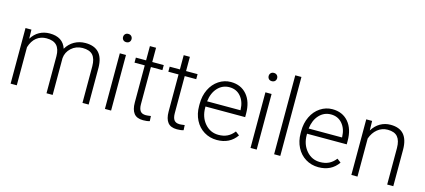

<svg xmlns="http://www.w3.org/2000/svg" viewBox="-58 -1251 3901 1762"><g transform="rotate(15 1892.0 -370.0)"><path d="M129.4 -528.3 131.3 -442.4Q160.6 -490.2 204.6 -514.2Q248.5 -538.1 302.2 -538.1Q427.2 -538.1 460.9 -435.5Q489.3 -484.9 536.6 -511.5Q584 -538.1 641.1 -538.1Q811 -538.1 814.5 -352.5V0H755.9V-348.1Q755.4 -418.9 725.3 -453.1Q695.3 -487.3 627.4 -487.3Q564.5 -486.3 521 -446.5Q477.5 -406.7 472.7 -349.6V0H414.1V-352.5Q413.6 -420.4 382.1 -453.9Q350.6 -487.3 285.2 -487.3Q230 -487.3 190.4 -455.8Q150.9 -424.3 131.8 -362.3V0H73.2V-528.3Z M1027.8 0H969.2V-528.3H1027.8ZM959 -681.2Q959 -697.8 969.7 -709.2Q980.5 -720.7 999 -720.7Q1017.6 -720.7 1028.6 -709.2Q1039.6 -697.8 1039.6 -681.2Q1039.6 -664.6 1028.6 -653.3Q1017.6 -642.1 999 -642.1Q980.5 -642.1 969.7 -653.3Q959 -664.6 959 -681.2Z M1277.3 -663.6V-528.3H1386.7V-480.5H1277.3V-128.4Q1277.3 -84.5 1293.2 -63Q1309.1 -41.5 1346.2 -41.5Q1360.8 -41.5 1393.6 -46.4L1396 1.5Q1373 9.8 1333.5 9.8Q1273.4 9.8 1246.1 -25.1Q1218.8 -60.1 1218.8 -127.9V-480.5H1121.6V-528.3H1218.8V-663.6Z M1598.6 -663.6V-528.3H1708V-480.5H1598.6V-128.4Q1598.6 -84.5 1614.5 -63Q1630.4 -41.5 1667.5 -41.5Q1682.1 -41.5 1714.8 -46.4L1717.3 1.5Q1694.3 9.8 1654.8 9.8Q1594.7 9.8 1567.4 -25.1Q1540 -60.1 1540 -127.9V-480.5H1442.9V-528.3H1540V-663.6Z M2033.7 9.8Q1966.3 9.8 1911.9 -23.4Q1857.4 -56.6 1827.1 -116Q1796.9 -175.3 1796.9 -249V-270Q1796.9 -346.2 1826.4 -407.2Q1856 -468.3 1908.7 -503.2Q1961.4 -538.1 2022.9 -538.1Q2119.1 -538.1 2175.5 -472.4Q2231.9 -406.7 2231.9 -293V-260.3H1855V-249Q1855 -159.2 1906.5 -99.4Q1958 -39.6 2036.1 -39.6Q2083 -39.6 2118.9 -56.6Q2154.8 -73.7 2184.1 -111.3L2220.7 -83.5Q2156.2 9.8 2033.7 9.8ZM2022.9 -488.3Q1957 -488.3 1911.9 -439.9Q1866.7 -391.6 1856.9 -310.1H2173.8V-316.4Q2171.4 -392.6 2130.4 -440.4Q2089.4 -488.3 2022.9 -488.3Z M2411.1 0H2352.5V-528.3H2411.1ZM2342.3 -681.2Q2342.3 -697.8 2353 -709.2Q2363.8 -720.7 2382.3 -720.7Q2400.9 -720.7 2411.9 -709.2Q2422.9 -697.8 2422.9 -681.2Q2422.9 -664.6 2411.9 -653.3Q2400.9 -642.1 2382.3 -642.1Q2363.8 -642.1 2353 -653.3Q2342.3 -664.6 2342.3 -681.2Z M2635.3 0H2576.7V-750H2635.3Z M2998.5 9.8Q2931.2 9.8 2876.7 -23.4Q2822.3 -56.6 2792 -116Q2761.7 -175.3 2761.7 -249V-270Q2761.7 -346.2 2791.3 -407.2Q2820.8 -468.3 2873.5 -503.2Q2926.3 -538.1 2987.8 -538.1Q3084 -538.1 3140.4 -472.4Q3196.8 -406.7 3196.8 -293V-260.3H2819.8V-249Q2819.8 -159.2 2871.3 -99.4Q2922.9 -39.6 3001 -39.6Q3047.9 -39.6 3083.7 -56.6Q3119.6 -73.7 3148.9 -111.3L3185.5 -83.5Q3121.1 9.8 2998.5 9.8ZM2987.8 -488.3Q2921.9 -488.3 2876.7 -439.9Q2831.5 -391.6 2821.8 -310.1H3138.7V-316.4Q3136.2 -392.6 3095.2 -440.4Q3054.2 -488.3 2987.8 -488.3Z M3366.2 -528.3 3368.2 -438Q3397.9 -486.8 3442.4 -512.5Q3486.8 -538.1 3540.5 -538.1Q3625.5 -538.1 3667 -490.2Q3708.5 -442.4 3709 -346.7V0H3650.9V-347.2Q3650.4 -418 3620.8 -452.6Q3591.3 -487.3 3526.4 -487.3Q3472.2 -487.3 3430.4 -453.4Q3388.7 -419.4 3368.7 -361.8V0H3310.5V-528.3Z"/></g></svg>

Font: Vazir Thin UI
Style: Thin-UI
Weight: 100
Designer: Saber Rastikerdar
Foundry: Saber Rastikerdar
Version: Version 30.0.0